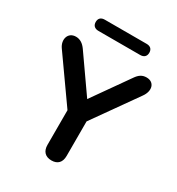

<svg xmlns="http://www.w3.org/2000/svg" viewBox="-199 -970 1016 1102"><g transform="rotate(30 309.0 -418.5)"><path d="M309 8C350 8 372 -16 372 -58V-287L578 -578C613 -627 597 -678 545 -678C516 -678 497 -665 478 -637L311 -400L145 -637C126 -664 104 -678 77 -678C24 -678 8 -622 40 -578L245 -288V-58C245 -16 268 8 309 8ZM171 -771H448C473 -771 487 -785 487 -808C487 -832 473 -845 448 -845H171C146 -845 132 -832 132 -808C132 -785 146 -771 171 -771Z"/></g></svg>

Font: SN Pro SemiBold
Style: Regular
Weight: 600
Designer: Tobias Whetton
Foundry: Supernotes
Version: Version 1.003;Glyphs 3.3 (3324)